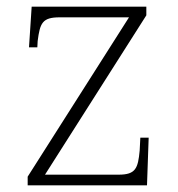

<svg xmlns="http://www.w3.org/2000/svg" viewBox="-20 -556 534 576"><path d="M63 0H421L426 -143H401L399 -104C394 -51 387 -32 336 -32H115L419 -510V-536H75L67 -414H92L93 -433C100 -487 107 -504 159 -504H367L63 -26Z"/></svg>

Font: Noto Serif Lao ExtraLight
Style: Regular
Weight: 200
Designer: Monotype Design Team
Foundry: Monotype Imaging Inc.
Version: Version 2.003